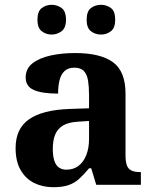

<svg xmlns="http://www.w3.org/2000/svg" viewBox="-20 -770 639 800"><path d="M202 10Q158 10 122.5 -7.5Q87 -25 66 -61.4Q45 -97.7 45 -153Q45 -234 101 -273Q157 -312 269 -316L351 -318.8V-374Q351 -407.6 347 -433.3Q343 -459 330 -473.5Q317 -488 289.5 -488Q264 -488 249 -474Q234 -460 228 -435.5Q222 -411 222 -380Q155 -380 121 -395Q87 -410 87 -447Q87 -483.8 115 -505.9Q143 -528 189.9 -538.5Q236.8 -549 292.8 -549Q398 -549 450.5 -511Q503 -473 503 -379.4V-124.1Q503 -96.6 508.5 -81.3Q514 -66 527.7 -59.5Q541.4 -53 563 -53H567V0H381L360 -69H351.4Q329 -42 309.5 -24.5Q290 -7 265 1.5Q240 10 202 10ZM256.8 -63Q286 -63 306.8 -78.7Q327.7 -94.3 339.3 -123.3Q351 -152.3 351 -191V-266L306 -263Q266 -261 242.9 -247.3Q219.9 -233.5 209.9 -209.3Q200 -185.1 200 -149.4Q200 -121 206 -101.5Q212 -82 224.8 -72.5Q237.6 -63 256.8 -63ZM401 -626Q377 -626 359 -639.8Q341 -653.6 341 -687.7Q341 -723 359 -736.5Q377 -750 401 -750Q424 -750 442 -736.7Q460 -723.4 460 -688Q460 -653.7 442 -639.8Q424 -626 401 -626ZM195 -626Q172 -626 154 -639.8Q136 -653.6 136 -687.7Q136 -723 154 -736.5Q172 -750 195 -750Q218 -750 236.5 -736.7Q255 -723.4 255 -688Q255 -653.7 236.5 -639.8Q218 -626 195 -626Z"/></svg>

Font: Noto Serif Gujarati
Style: Regular
Weight: 400
Designer: Universal Thirst, Indian Type Foundry and the Monotype Design Team
Foundry: Monotype Imaging Inc.
Version: Version 2.102